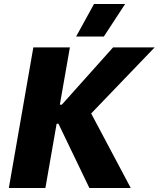

<svg xmlns="http://www.w3.org/2000/svg" viewBox="-20 -936 790 956"><path d="M425 0H631L434 -371L750 -700H543L288 -415H278L328 -700H146L24 0H206L262 -320H271ZM603 -916H448L359 -754H497Z"/></svg>

Font: Fixel Display 20240404 ExBold
Style: Italic
Weight: 800
Italic angle: -10°
Designer: AlfaBravo + MacPaw
Foundry: Kyrylo Tkachov, Marchela Mozhyna, Serhii Makarenko, Maria Weinstein, Zakhar Kryvoshyya
Version: Version 1.211;Glyphs 3.2 (3225)